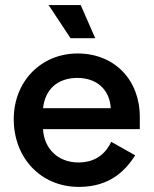

<svg xmlns="http://www.w3.org/2000/svg" viewBox="-20 -720 603 754"><path d="M297 -700H171L257 -570H354ZM34 -252C34 -100 140 14 290 14C415 14 475 -54 511 -110L417 -163C396 -120 359 -82 288 -82C208 -82 153 -136 149 -213H529V-261C529 -407 429 -510 285 -510C141 -510 34 -400 34 -252ZM149 -295C157 -369 206 -414 284 -414C360 -414 411 -368 415 -295Z"/></svg>

Font: Space Text SemiBold
Style: Regular
Weight: 600
Designer: Florian Karsten (Space Text), Colophon Foundry (Space Mono)
Foundry: Florian Karsten
Version: Version 1.003;PS 001.003;hotconv 1.0.88;makeotf.lib2.5.64775